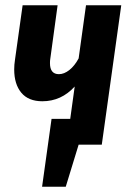

<svg xmlns="http://www.w3.org/2000/svg" viewBox="-20 -550 494 730"><path d="M441 -530 367 0H279L230 160H140L176 -98H247L264 -221Q213 -165 141 -165Q88 -165 61 -197.5Q34 -230 34 -286Q34 -304 37 -323L66 -530H199L171 -325Q170 -320 170 -310Q170 -268 204 -268Q224 -268 244 -284Q264 -300 279 -328L307 -530Z"/></svg>

Font: Fira Sans Compressed SemiBold
Style: Italic
Weight: 600
Width: 1
Italic angle: -8°
Designer: bBox Type GmbH & Carrois Corporate GbR & Edenspiekermann AG
Foundry: bBox Type GmbH & Carrois Corporate GbR & Edenspiekermann AG
Version: Version 4.301